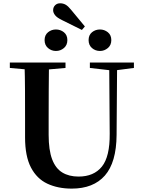

<svg xmlns="http://www.w3.org/2000/svg" viewBox="-20 -1117 858 1156"><path d="M355.3 -995.1Q323.5 -1010.1 311.7 -1025.4Q299.9 -1040.6 299.9 -1055.3Q299.9 -1073.4 311.7 -1085.3Q323.4 -1097.2 342 -1097.2Q360.3 -1097.2 375.2 -1088.7Q390.1 -1080.2 407.3 -1058.9L491 -957.8L473.1 -936.7ZM316.7 -810.1Q289.9 -810.1 269.2 -827.7Q248.5 -845.3 248.5 -875.5Q248.5 -906 269.2 -922.8Q289.9 -939.5 316.7 -939.5Q344 -939.5 364.8 -922.8Q385.6 -906 385.6 -875.5Q385.6 -845.3 364.8 -827.7Q344 -810.1 316.7 -810.1ZM582 -810.1Q554.3 -810.1 533.8 -827.7Q513.4 -845.3 513.4 -875.5Q513.4 -906 533.8 -922.8Q554.3 -939.5 582 -939.5Q608.3 -939.5 629.3 -922.8Q650.2 -906 650.2 -875.5Q650.2 -845.3 629.3 -827.7Q608.3 -810.1 582 -810.1ZM411.6 18.6Q328.6 18.6 265.1 -11.1Q201.7 -40.8 166.3 -108.6Q130.9 -176.3 130.9 -290V-400.9Q130.9 -485.1 130.6 -570.6Q130.2 -656.1 127.5 -740.5H274.9Q273.9 -656.3 273.4 -571.6Q272.9 -486.9 272.9 -400.9V-305Q272.9 -213.4 293.8 -158.2Q314.7 -102.9 355.1 -78.4Q395.4 -53.9 453 -53.9Q545.1 -53.9 593.5 -114Q641.9 -174.1 640.5 -312.5L637.5 -740.5H685.2L682 -304.3Q680.6 -138.8 611.5 -60.1Q542.4 18.6 411.6 18.6ZM39.2 -707.9V-740.5H374.4V-707.9L218.8 -694.2H191.8ZM521.1 -707.9V-740.5H786.3V-707.9L674.7 -693.5H646.5Z"/></svg>

Font: Noto Serif HK ExtraLight
Style: Regular
Weight: 200
Designer: Ryoko NISHIZUKA 西塚涼子 (kana & ideographs); Frank Grießhammer (Latin, Greek & Cyrillic); Wenlong ZHANG 张文龙 (bopomofo); San
Foundry: Adobe
Version: Version 2.002-H1;hotconv 1.1.0;makeotfexe 2.6.0